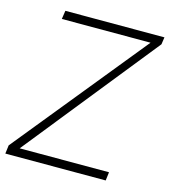

<svg xmlns="http://www.w3.org/2000/svg" viewBox="-108 -788 793 876"><g transform="rotate(15 288.5 -350.0)"><path d="M556 -666 54 -40H476L471 0H-3L2 -40L506 -660H87L93 -700H561Z"/></g></svg>

Font: Krub ExtraLight
Style: Italic
Weight: 275
Italic angle: -8°
Designer: Ekaluck Peanpanawate
Foundry: Cadson Demak Co.,Ltd.
Version: Version 1.000; ttfautohint (v1.6)